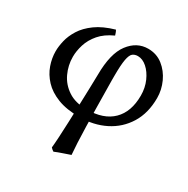

<svg xmlns="http://www.w3.org/2000/svg" viewBox="-161 -613 970 991"><g transform="rotate(30 324.5 -117.5)"><path d="M445.3 -468.8Q495.6 -468.8 533 -439.5Q570.3 -410.2 591.1 -364.7Q611.8 -319.3 611.8 -271Q611.8 -181.2 572.3 -117.2Q532.7 -53.2 465.1 -19.3Q397.5 14.6 314 14.6Q236.3 14.6 183.1 -6.1Q129.9 -26.9 97.9 -61.3Q65.9 -95.7 51.5 -136.7Q37.1 -177.7 37.1 -218.8Q37.1 -247.6 45.4 -282.7Q53.7 -317.9 76.2 -353.8Q98.6 -389.6 140.9 -420.4Q183.1 -451.2 251 -470.7Q254.9 -464.8 258.1 -455.8Q261.2 -446.8 262.7 -441.9Q210.9 -418.5 181.6 -384.3Q152.3 -350.1 140.4 -311.8Q128.4 -273.4 128.4 -238.3Q128.4 -187.5 149.9 -141.6Q171.4 -95.7 215.1 -66.9Q258.8 -38.1 325.7 -38.1Q426.3 -38.1 479.5 -90.6Q532.7 -143.1 532.7 -239.7Q532.7 -286.1 515.6 -324.7Q498.5 -363.3 472.4 -386.2Q446.3 -409.2 418 -409.2Q399.9 -409.2 387.7 -399.7Q375.5 -390.1 369.4 -357.7Q363.3 -325.2 363.3 -257.3V-232.4Q363.8 -205.6 364.3 -161.9Q364.7 -118.2 365.7 -66.4Q366.7 -14.6 367.9 37.4Q369.1 89.4 371.3 133.3Q373.5 177.2 376 204.1Q358.4 210.4 332 219.2Q305.7 228 286.6 236.3Q277.8 231.4 268.6 221.2Q271 199.7 273.4 158Q275.9 116.2 277.8 64Q279.8 11.7 281.5 -42.5Q283.2 -96.7 284.7 -144Q286.1 -191.4 286.6 -222.2Q287.1 -349.1 332.5 -408.9Q377.9 -468.8 445.3 -468.8Z"/></g></svg>

Font: Gentium Book Plus
Style: Regular
Weight: 400
Designer: Victor Gaultney, Annie Olsen, Iska Routamaa, Becca Hirsbrunner
Foundry: SIL International
Version: Version 6.101